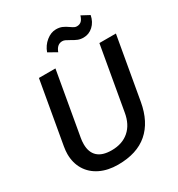

<svg xmlns="http://www.w3.org/2000/svg" viewBox="-211 -1043 1100 1188"><g transform="rotate(-30 338.5 -449.0)"><path d="M44 -204Q44 -226 49 -256L127 -700H245L166 -250Q162 -229 162 -206Q162 -148 195 -117.5Q228 -87 294 -87Q370 -87 418.5 -129Q467 -171 480 -250L559 -700H677L599 -256Q576 -126 497.5 -58Q419 10 284 10Q212 10 157.5 -16.5Q103 -43 73.5 -91.5Q44 -140 44 -204ZM250 -812Q265 -854 298.5 -881Q332 -908 368 -908Q393 -908 411.5 -900Q430 -892 451 -877Q465 -867 473.5 -863Q482 -859 491 -859Q510 -859 522.5 -870Q535 -881 543 -907L599 -877Q590 -832 560.5 -805Q531 -778 492 -778Q470 -778 452.5 -785Q435 -792 412 -806Q395 -816 385 -820.5Q375 -825 365 -825Q327 -825 310 -778Z"/></g></svg>

Font: Niramit SemiBold
Style: Italic
Weight: 600
Italic angle: -10°
Designer: Katatrad Aksorn Co.,Ltd.
Foundry: Cadson Demak Co.,Ltd.
Version: Version 1.001; ttfautohint (v1.6)